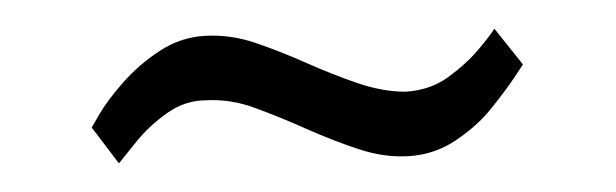

<svg xmlns="http://www.w3.org/2000/svg" viewBox="-20 -578 430 134"><path d="M44 -489Q44 -489 49.5 -498.5Q55 -508 66 -520.5Q77 -533 91.5 -542.5Q106 -552 123 -553Q141 -554 158.5 -548Q176 -542 194 -534Q212 -526 229.5 -520Q247 -514 263 -514Q280 -515 292.5 -524Q305 -533 313.5 -543Q322 -553 325 -558L345 -533Q345 -533 339 -524Q333 -515 323 -502.5Q313 -490 298 -480Q283 -470 265 -469Q248 -468 230 -474Q212 -480 194 -488Q176 -496 158.5 -502.5Q141 -509 124 -508Q109 -508 96.5 -499Q84 -490 75.5 -479.5Q67 -469 63 -464Z"/></svg>

Font: Genos Thin Medium
Style: Regular
Weight: 500
Version: Version 1.010